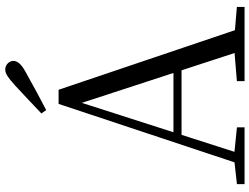

<svg xmlns="http://www.w3.org/2000/svg" viewBox="-134 -852 985 758"><g transform="rotate(-90 359.0 -472.5)"><path d="M290.5 -802Q319.9 -829.3 347.5 -855.9Q375.2 -882.5 400.8 -905.7Q424.4 -927 438.1 -935.9Q451.7 -944.8 463.4 -944.8Q478.1 -944.8 488.1 -935Q498.1 -925.2 498.1 -912.4Q498.1 -899.7 486.3 -887Q474.4 -874.4 443.1 -858.2Q409.6 -839.2 374.5 -820.5Q339.4 -801.8 304.1 -783.2ZM11.6 0V-30.1L110.1 -41.1H127.5L235.7 -30.1V0ZM84.4 0 328.3 -734.2H384.1L632.2 0H542.1L321.9 -674.6H342.1L338.3 -660.6L126.3 0ZM192.4 -248.8 195.9 -280.7H500.1L503.6 -248.8ZM418.3 0V-30.3L551.9 -41.3H580.7L711.1 -30.3V0Z"/></g></svg>

Font: Noto Serif HK
Style: Regular
Weight: 200
Designer: Ryoko NISHIZUKA 西塚涼子 (kana & ideographs); Frank Grießhammer (Latin, Greek & Cyrillic); Wenlong ZHANG 张文龙 (bopomofo); San
Foundry: Adobe
Version: Version 2.001;hotconv 1.1.0;makeotfexe 2.6.0